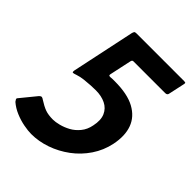

<svg xmlns="http://www.w3.org/2000/svg" viewBox="-195 -781 894 894"><g transform="rotate(45 252.5 -334.0)"><path d="M164 5Q143 5 114 -0.5Q85 -6 56.5 -18Q28 -30 6 -49Q2 -54 -0.5 -59Q-3 -64 2 -69L65 -146Q72 -153 77.5 -152Q83 -151 88 -147Q116 -129 136.5 -121.5Q157 -114 188 -114Q204 -114 227.5 -120Q251 -126 274 -138.5Q297 -151 315.5 -173.5Q334 -196 340 -228Q349 -270 337 -297.5Q325 -325 297.5 -338.5Q270 -352 233 -352Q220 -352 200 -351Q180 -350 158.5 -347.5Q137 -345 119 -339Q105 -334 100 -334Q95 -334 97 -347L163 -659Q165 -666 167.5 -669.5Q170 -673 179 -673H493Q498 -673 501 -672Q504 -671 503 -664L485 -581Q483 -571 470 -571H261Q253 -571 251 -560L228 -453Q227 -447 228.5 -445Q230 -443 237 -443Q245 -444 252.5 -444Q260 -444 266 -444Q349 -444 397.5 -417.5Q446 -391 463 -344.5Q480 -298 467 -234Q456 -181 426 -136.5Q396 -92 353.5 -60.5Q311 -29 262 -12Q213 5 164 5Z"/></g></svg>

Font: Glory
Style: Bold Italic
Weight: 700
Italic angle: -12°
Version: Version 1.011